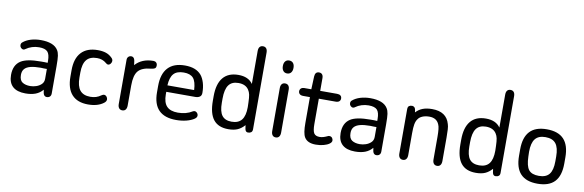

<svg xmlns="http://www.w3.org/2000/svg" viewBox="-47 -1010 4264 1401"><g transform="rotate(10 2085.0 -310.0)"><path d="M286 -238Q271 -239 262.5 -239Q254 -239 248.5 -239Q243 -239 237 -239Q183 -239 146.5 -232Q110 -225 88 -211Q38 -179 38 -105Q38 -48 70 -19Q102 10 164 10Q208 10 239 -2Q270 -14 292 -40Q295 -10 302.5 -0.5Q310 9 322 9Q337 9 345.5 0.5Q354 -8 354 -23V-226Q354 -278 350.5 -302Q347 -326 337 -342Q321 -368 288.5 -380.5Q256 -393 209 -393Q169 -393 134.5 -382.5Q100 -372 77 -352Q68 -345 68 -331Q68 -320 76 -311.5Q84 -303 95 -303Q102 -303 109 -309Q128 -323 153 -331Q178 -339 205 -339Q250 -339 268 -320Q286 -301 286 -252ZM288 -193V-120Q288 -95 272 -79.5Q256 -64 233.5 -56.5Q211 -49 189 -49Q154 -49 131.5 -63.5Q109 -78 109 -118Q109 -146 123.5 -162.5Q138 -179 167.5 -186.5Q197 -194 242 -194Q253 -193 265 -193Q277 -193 288 -193Z M467 -215V-168Q467 -80 508 -35Q549 10 628 10Q700 10 743 -23Q759 -35 759 -50Q759 -61 751 -70.5Q743 -80 731 -80Q725 -80 714 -73Q696 -60 677 -54Q658 -48 635 -48Q583 -48 558 -78.5Q533 -109 533 -173V-209Q533 -274 558 -304.5Q583 -335 636 -335Q676 -335 704 -311Q710 -306 713.5 -304Q717 -302 721 -302Q732 -302 740 -312Q748 -322 748 -333Q748 -346 737 -356Q717 -376 691.5 -384.5Q666 -393 631 -393Q551 -393 509 -347.5Q467 -302 467 -215Z M910 -331Q907 -369 899.5 -380Q892 -391 879 -391Q866 -391 857.5 -382.5Q849 -374 849 -360V-32Q849 -13 857.5 -2Q866 9 882 9Q898 9 906.5 -2Q915 -13 915 -32V-182Q915 -257 942 -289Q969 -321 1036 -327Q1054 -329 1063.5 -334.5Q1073 -340 1073 -357Q1073 -370 1065 -378Q1057 -386 1044 -386Q959 -386 910 -331Z M1175 -180H1390Q1410 -180 1423 -189Q1436 -198 1436 -218Q1436 -259 1426 -292Q1416 -325 1399 -346Q1360 -393 1277 -393Q1194 -393 1151.5 -347Q1109 -301 1109 -212V-165Q1109 -77 1152 -33.5Q1195 10 1280 10Q1321 10 1356.5 1Q1392 -8 1415 -24Q1423 -30 1426.5 -36Q1430 -42 1430 -49Q1430 -60 1422 -68.5Q1414 -77 1403 -77Q1398 -77 1390 -73Q1368 -59 1341 -52Q1314 -45 1284 -45Q1228 -45 1201.5 -73Q1175 -101 1175 -161ZM1373 -228H1175Q1178 -287 1202 -314Q1226 -341 1277 -341Q1326 -341 1348 -315.5Q1370 -290 1373 -228Z M1780 -345Q1747 -393 1673 -393Q1598 -393 1559.5 -346.5Q1521 -300 1521 -209V-175Q1521 -81 1557 -35.5Q1593 10 1667 10Q1708 10 1735.5 -2Q1763 -14 1787 -41Q1790 -9 1796 0Q1802 9 1814 9Q1828 9 1837 2Q1846 -5 1846 -21V-589Q1846 -609 1837.5 -619.5Q1829 -630 1813 -630Q1797 -630 1788.5 -619.5Q1780 -609 1780 -589ZM1779 -209 1780 -173Q1780 -109 1756 -78.5Q1732 -48 1682 -48Q1633 -48 1610.5 -77.5Q1588 -107 1588 -172V-203Q1588 -271 1611 -303Q1634 -335 1683 -335Q1737 -335 1760 -299Q1770 -284 1774 -264.5Q1778 -245 1779 -209Z M2019 -561Q2001 -561 1990.5 -548.5Q1980 -536 1980 -513Q1980 -491 1990.5 -478Q2001 -465 2019 -465Q2038 -465 2048.5 -478Q2059 -491 2059 -513Q2059 -536 2048.5 -548.5Q2038 -561 2019 -561ZM1986 -32Q1986 -13 1994.5 -2Q2003 9 2019 9Q2035 9 2043.5 -2Q2052 -13 2052 -32V-351Q2052 -370 2043.5 -380.5Q2035 -391 2019 -391Q2003 -391 1994.5 -380.5Q1986 -370 1986 -351Z M2214 -324V-132Q2214 -95 2218 -68.5Q2222 -42 2232 -26Q2255 10 2315 10Q2346 10 2372.5 3Q2399 -4 2415 -15.5Q2431 -27 2431 -40Q2431 -52 2423.5 -60.5Q2416 -69 2404 -69Q2402 -69 2400 -69Q2398 -69 2396 -68Q2377 -59 2362.5 -54.5Q2348 -50 2334 -50Q2303 -50 2291.5 -68.5Q2280 -87 2280 -136V-324H2405Q2422 -324 2431 -332Q2440 -340 2440 -353Q2440 -367 2431 -374.5Q2422 -382 2405 -382H2280V-476Q2280 -494 2272 -503.5Q2264 -513 2249 -513Q2220 -513 2218 -478L2214 -382H2161Q2147 -382 2138 -374Q2129 -366 2129 -353Q2129 -340 2138 -332Q2147 -324 2161 -324Z M2728 -238Q2713 -239 2704.5 -239Q2696 -239 2690.5 -239Q2685 -239 2679 -239Q2625 -239 2588.5 -232Q2552 -225 2530 -211Q2480 -179 2480 -105Q2480 -48 2512 -19Q2544 10 2606 10Q2650 10 2681 -2Q2712 -14 2734 -40Q2737 -10 2744.5 -0.5Q2752 9 2764 9Q2779 9 2787.5 0.5Q2796 -8 2796 -23V-226Q2796 -278 2792.5 -302Q2789 -326 2779 -342Q2763 -368 2730.5 -380.5Q2698 -393 2651 -393Q2611 -393 2576.5 -382.5Q2542 -372 2519 -352Q2510 -345 2510 -331Q2510 -320 2518 -311.5Q2526 -303 2537 -303Q2544 -303 2551 -309Q2570 -323 2595 -331Q2620 -339 2647 -339Q2692 -339 2710 -320Q2728 -301 2728 -252ZM2730 -193V-120Q2730 -95 2714 -79.5Q2698 -64 2675.5 -56.5Q2653 -49 2631 -49Q2596 -49 2573.5 -63.5Q2551 -78 2551 -118Q2551 -146 2565.5 -162.5Q2580 -179 2609.5 -186.5Q2639 -194 2684 -194Q2695 -193 2707 -193Q2719 -193 2730 -193Z M2988 -347Q2986 -375 2978 -383Q2970 -391 2960 -391Q2946 -391 2937 -384.5Q2928 -378 2928 -360V-32Q2928 -13 2936.5 -2Q2945 9 2961 9Q2977 9 2985.5 -2Q2994 -13 2994 -32V-195Q2994 -237 2998.5 -261Q3003 -285 3014 -300Q3025 -317 3047 -326Q3069 -335 3097 -335Q3152 -335 3170 -291Q3176 -279 3178.5 -256Q3181 -233 3181 -201V-32Q3181 -13 3189.5 -2Q3198 9 3214 9Q3230 9 3238.5 -2Q3247 -13 3247 -32V-207Q3247 -242 3245.5 -266.5Q3244 -291 3239 -305Q3215 -393 3108 -393Q3068 -393 3039 -382Q3010 -371 2988 -347Z M3614 -345Q3581 -393 3507 -393Q3432 -393 3393.5 -346.5Q3355 -300 3355 -209V-175Q3355 -81 3391 -35.5Q3427 10 3501 10Q3542 10 3569.5 -2Q3597 -14 3621 -41Q3624 -9 3630 0Q3636 9 3648 9Q3662 9 3671 2Q3680 -5 3680 -21V-589Q3680 -609 3671.5 -619.5Q3663 -630 3647 -630Q3631 -630 3622.5 -619.5Q3614 -609 3614 -589ZM3613 -209 3614 -173Q3614 -109 3590 -78.5Q3566 -48 3516 -48Q3467 -48 3444.5 -77.5Q3422 -107 3422 -172V-203Q3422 -271 3445 -303Q3468 -335 3517 -335Q3571 -335 3594 -299Q3604 -284 3608 -264.5Q3612 -245 3613 -209Z M3791 -215V-168Q3791 -78 3832.5 -34Q3874 10 3958 10Q4043 10 4084.5 -34Q4126 -78 4126 -168V-215Q4126 -304 4084.5 -348.5Q4043 -393 3958 -393Q3874 -393 3832.5 -348.5Q3791 -304 3791 -215ZM4059 -209V-173Q4059 -108 4035 -78Q4011 -48 3958 -48Q3905 -48 3883 -76Q3861 -104 3859 -174L3858 -209Q3858 -274 3882 -304.5Q3906 -335 3958 -335Q4011 -335 4035 -304.5Q4059 -274 4059 -209Z"/></g></svg>

Font: Beiruti
Style: Regular
Weight: 400
Designer: Arlette Boutros
Foundry: Boutros
Version: Version 1.41